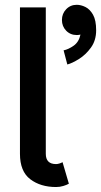

<svg xmlns="http://www.w3.org/2000/svg" viewBox="-20 -753 413 784"><path d="M239.7 -547.4Q259.3 -551.3 280.8 -566.4Q302.2 -581.5 308.6 -611.8Q301.3 -609.9 293.5 -609.9Q267.6 -609.9 250.2 -627.7Q232.9 -645.5 232.9 -671.4Q232.9 -697.3 250.2 -715.3Q267.6 -733.4 293.5 -733.4Q310.5 -733.4 328.9 -724.4Q347.2 -715.3 359.9 -692.9Q372.6 -670.4 372.6 -629.4Q372.6 -587.9 351.3 -558.6Q330.1 -529.3 302.2 -512Q274.4 -494.6 254.9 -489.7ZM235.4 -90.8 261.2 -2.9Q252.9 2 238.8 6.3Q224.6 10.7 209 10.7Q145.5 10.7 103.5 -21.2Q61.5 -53.2 61.5 -125V-722.7H167V-125Q167 -83 209 -83Q214.8 -83 222.7 -85.4Q230.5 -87.9 235.4 -90.8Z"/></svg>

Font: Giphurs Medium
Style: Regular
Weight: 500
Version: Version 0.920; ttfautohint (v1.8.4.7-5d5b)